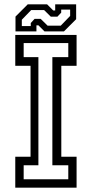

<svg xmlns="http://www.w3.org/2000/svg" viewBox="-20 -860 421 880"><path d="M50 0V-141.5H120V-558.5H50V-700H331V-558.5H261V-141.5H331V0ZM88.5 -38.5H293V-102.5H220V-598H293V-662.5H88.5V-598H156V-102.5H88.5ZM51 -716V-784L107 -840H196L224 -812H233V-840H329V-772L273 -716H184L156 -744H147V-716ZM80 -740.5H121V-754.5L138.5 -773.5H166.5L198 -742.5H258.5L301.5 -787V-816H260.5V-802L243 -783.5H213L182 -814H123L80 -769.5Z"/></svg>

Font: Tourney Condensed
Style: Regular
Weight: 400
Width: 3
Designer: Tyler Finck
Foundry: Etcetera Type Co
Version: Version 1.010; ttfautohint (v1.8.3)